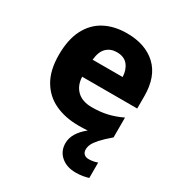

<svg xmlns="http://www.w3.org/2000/svg" viewBox="-187 -684 976 1048"><g transform="rotate(30 301.5 -159.5)"><path d="M429 102Q429 121 440 131Q451 141 469 141Q484 141 499 138Q514 135 524 131V228Q508 233 488.5 236.5Q469 240 444 240Q387 240 351.5 209Q316 178 316 128Q316 65 387 8Q361 10 329 10Q246 10 181.5 -20Q117 -50 80.5 -112.5Q44 -175 44 -271Q44 -368 77 -432Q110 -496 169.5 -527.5Q229 -559 309 -559Q425 -559 493 -495.5Q561 -432 561 -309V-231H214Q216 -177 249 -145Q282 -113 343 -113Q395 -113 438.5 -123Q482 -133 528 -155V-30Q487 5 466 28.5Q445 52 437 69Q429 86 429 102ZM312 -442Q273 -442 247.5 -417.5Q222 -393 217 -340H406Q405 -383 382 -412.5Q359 -442 312 -442Z"/></g></svg>

Font: Noto Sans Gujarati UI ExtraBold
Style: Regular
Weight: 800
Designer: Jelle Bosma - Monotype Design Team, Universal Thirst
Foundry: Monotype Imaging Inc.
Version: Version 2.106; ttfautohint (v1.8.4.7-5d5b)